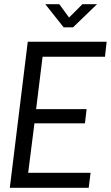

<svg xmlns="http://www.w3.org/2000/svg" viewBox="-20 -900 531 920"><path d="M405 0H27L113 -700H491L483 -628H184L153 -377H395L387 -309H145L115 -72H414ZM285 -769 197 -880H264L311 -816L375 -880H445L330 -769Z"/></svg>

Font: Kulim Park
Style: Italic
Weight: 400
Italic angle: -8°
Designer: Noponies / Dale Sattler
Foundry: Noponies
Version: Version 1.000; ttfautohint (v1.8.3)